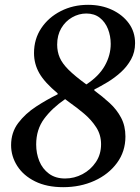

<svg xmlns="http://www.w3.org/2000/svg" viewBox="-20 -764 582 796"><path d="M219 -373V-377Q165 -422 143 -460.5Q121 -499 121 -544Q121 -602 151 -647Q181 -692 232 -718Q283 -744 345 -744Q400 -744 444 -723.5Q488 -703 514 -667.5Q540 -632 540 -585Q540 -548 523.5 -518Q507 -488 481 -464.5Q455 -441 426 -423.5Q397 -406 371 -393V-389Q405 -364 434.5 -337Q464 -310 482 -276Q500 -242 500 -198Q500 -136 465 -88.5Q430 -41 371.5 -14.5Q313 12 242 12Q174 12 125.5 -12Q77 -36 51.5 -76Q26 -116 26 -162Q26 -215 55.5 -254Q85 -293 129.5 -322Q174 -351 219 -373ZM250 -353Q196 -316 163 -271.5Q130 -227 130 -165Q130 -128 143 -96Q156 -64 183 -44Q210 -24 250 -24Q288 -24 322 -42Q356 -60 377.5 -92Q399 -124 399 -166Q399 -205 379 -236Q359 -267 329.5 -292Q300 -317 270 -338Q260 -345 250 -353ZM338 -414Q390 -448 414.5 -491.5Q439 -535 439 -582Q439 -615 427.5 -644Q416 -673 393.5 -690.5Q371 -708 338 -708Q307 -708 279 -692Q251 -676 234 -647Q217 -618 217 -579Q217 -550 227.5 -525.5Q238 -501 264 -475Q290 -449 338 -414Z"/></svg>

Font: Castoro
Style: Italic
Weight: 400
Italic angle: -11°
Designer: John Hudson with Paul Hanslow, assisted by Kaja Sojewska.
Foundry: Tiro Typeworks Ltd.
Version: Version 2.04